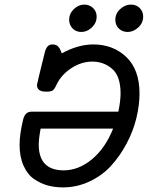

<svg xmlns="http://www.w3.org/2000/svg" viewBox="-20 -814 648 842"><path d="M65.9 -179.2Q65.9 -225.1 81.1 -288.1Q88.9 -324.2 118.2 -324.2H499Q508.8 -372.1 508.8 -403.8Q508.8 -480 471.9 -512Q435.1 -543.9 384.8 -543.9Q336.9 -543.9 292.5 -514.9Q248 -485.8 227.1 -440.9Q218.3 -421.9 210.7 -417Q203.1 -412.1 185.1 -412.1H181.2Q142.1 -412.1 142.1 -441.9Q142.1 -445.8 176.8 -585.9Q183.6 -612.8 201.2 -618.2Q205.1 -619.1 210.9 -619.1Q218.8 -619.1 225.3 -616.5Q231.9 -613.8 236.1 -608.9Q240.2 -604 242.2 -600.6Q244.1 -597.2 247.1 -589.6Q250 -582 251 -580.1Q322.8 -619.1 389.2 -619.1Q476.1 -619.1 533.9 -564Q591.8 -508.8 591.8 -403.8Q591.8 -352.1 577.9 -295.4Q564 -238.8 535.4 -184.8Q506.8 -130.9 468 -87.9Q429.2 -44.9 373.5 -18.6Q317.9 7.8 255.9 7.8Q220.7 7.8 189.9 -0.5Q159.2 -8.8 130.1 -28.3Q101.1 -47.9 83.5 -86.9Q65.9 -126 65.9 -179.2ZM149.9 -180.2Q149.9 -67.4 258.8 -66.9Q324.7 -66.9 383.3 -115.5Q441.9 -164.1 476.1 -250H158.2Q149.9 -206.1 149.9 -180.2ZM283.2 -727.1Q283.2 -753.9 303.7 -773.9Q324.2 -793.9 350.1 -793.9Q372.1 -793.9 387.9 -779.1Q403.8 -764.2 403.8 -741.2Q403.8 -713.4 382.8 -693.6Q361.8 -673.8 336.9 -673.8Q313 -673.8 298.1 -689.5Q283.2 -705.1 283.2 -727.1ZM485.8 -727.1Q485.8 -754.9 507.3 -774.4Q528.8 -793.9 554.2 -793.9Q578.1 -793.9 593 -778.6Q607.9 -763.2 607.9 -741.2Q607.9 -713.4 586.4 -693.6Q564.9 -673.8 540 -673.8Q517.1 -673.8 501.5 -688.5Q485.8 -703.1 485.8 -727.1Z"/></svg>

Font: CMU Typewriter Text
Style: BoldItalic
Weight: 700
Italic angle: -14.04°
Version: Version 0.7.0